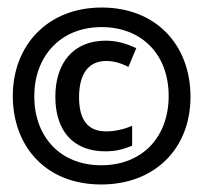

<svg xmlns="http://www.w3.org/2000/svg" viewBox="-20 -612 540 510"><path d="M249 -122C390 -122 486 -216 486 -355C486 -491 396 -592 250 -592C107 -592 14 -492 14 -357C14 -227 98 -122 249 -122ZM249 -173C138 -173 71 -251 71 -356C71 -461 139 -540 250 -540C355 -540 428 -469 428 -357C428 -246 356 -173 249 -173ZM260 -210C288 -210 309 -216 331 -225V-278C309 -268 283 -263 262 -263C212 -263 190 -295 190 -354C190 -417 216 -450 262 -450C281 -450 301 -445 321 -434L342 -484C315 -497 288 -504 261 -504C175 -504 127 -445 127 -355C127 -267 172 -210 260 -210Z"/></svg>

Font: Noto Sans Mono ExtraCondensed SemiBold
Style: Regular
Weight: 600
Width: 2
Designer: Monotype Design Team
Foundry: Monotype Imaging Inc.
Version: Version 2.014